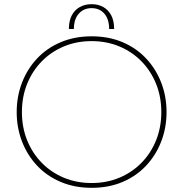

<svg xmlns="http://www.w3.org/2000/svg" viewBox="-20 -887 878 920"><path d="M419 -867Q451 -867 475.5 -853Q500 -839 513.5 -812.5Q527 -786 527 -748H503Q503 -795 480 -821.5Q457 -848 419 -848Q381 -848 357.5 -821.5Q334 -795 334 -748H310Q310 -786 323.5 -812.5Q337 -839 362 -853Q387 -867 419 -867ZM419 13Q338 13 271.5 -15Q205 -43 158 -93Q111 -143 85.5 -209Q60 -275 60 -350Q60 -425 85.5 -491Q111 -557 158 -607Q205 -657 271.5 -685Q338 -713 419 -713Q501 -713 567 -685Q633 -657 680 -607Q727 -557 752.5 -491Q778 -425 778 -350Q778 -275 752.5 -209Q727 -143 680 -93Q633 -43 567 -15Q501 13 419 13ZM419 -10Q491 -10 552 -35.5Q613 -61 658 -107Q703 -153 728 -215Q753 -277 753 -350Q753 -423 728 -485Q703 -547 658 -593Q613 -639 552 -664.5Q491 -690 419 -690Q347 -690 286 -664.5Q225 -639 180 -593Q135 -547 110 -485Q85 -423 85 -350Q85 -277 110 -215Q135 -153 180 -107Q225 -61 286 -35.5Q347 -10 419 -10Z"/></svg>

Font: MuseoModerno Thin
Style: Regular
Weight: 100
Designer: Pablo Cosgaya, Héctor Gatti, Marcela Romero, and the Authors of The MuseoModerno Project.
Foundry: Omnibus-Type Team
Version: Version 1.003